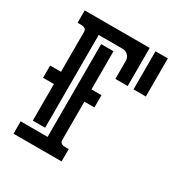

<svg xmlns="http://www.w3.org/2000/svg" viewBox="-154 -756 820 868"><g transform="rotate(30 256.0 -322.0)"><path d="M171.4 -643.6H378.4V-444.8H314V-539.6Q314 -556.2 302.2 -567.6Q290.5 -579.1 273.9 -579.1H171.4ZM171.4 -579.1H149.4V-94.7H85V-285.6H28.3V-349.6H85V-557.6Q85 -567.4 80.1 -572Q75.2 -576.7 68.1 -578.1Q61 -579.6 53.2 -579.3Q45.4 -579.1 39.1 -579.1V-643.6H171.4ZM244.1 -548.8V-349.6H296.4V-285.6H244.1V-85.9Q244.1 -76.2 249 -71.5Q253.9 -66.9 261 -65.4Q268.1 -64 275.9 -64.2Q283.7 -64.5 290 -64.5V0H39.1V-64.5H179.7V-548.8ZM408.7 -444.8V-643.6H473.1V-444.8Z"/></g></svg>

Font: Isar CAT
Style: Regular
Weight: 400
Designer: Digitized by Peter Wiegel
Foundry: CAT-Fonts, Peter Wiegel
Version: Version 1.000; ttfautohint (v1.3)